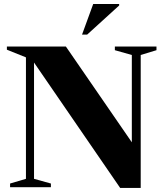

<svg xmlns="http://www.w3.org/2000/svg" viewBox="-20 -938 825 962"><path d="M110 -42V-650.5L14.5 -689V-705H310L670.5 -181.5L640.5 -141V-662.5L555.5 -686.5V-705H764V-686.5L685 -662.5V3.5H582L135.5 -646.5L150.5 -657.5V-42L235 -18.5V0H30.5V-18.5ZM391 -764.5 447 -918H577V-910.5L416.5 -764.5Z"/></svg>

Font: Newsreader 60pt
Style: Bold
Weight: 700
Designer: Hugues Gentile
Foundry: Production Type
Version: Version 1.003